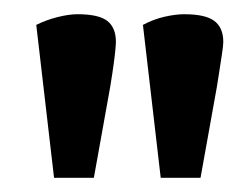

<svg xmlns="http://www.w3.org/2000/svg" viewBox="-20 -741 351 270"><path d="M206 -491 181 -706Q196 -714 211.5 -717.5Q227 -721 239 -721Q269 -721 281.5 -711.5Q294 -702 294 -682Q294 -677 292 -664Q290 -651 288 -638Q286 -625 285 -619L262 -491ZM56 -491 31 -706Q45 -713 61 -717Q77 -721 89 -721Q119 -721 131 -711.5Q143 -702 143 -682Q143 -677 141.5 -664Q140 -651 138 -638Q136 -625 135 -619L112 -491Z"/></svg>

Font: Faustina Light
Style: Bold
Weight: 700
Version: Version 1.200